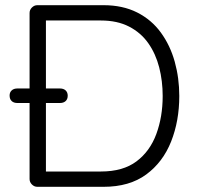

<svg xmlns="http://www.w3.org/2000/svg" viewBox="-20 -720 759 740"><path d="M379 -700Q453 -700 508.5 -672Q564 -644 600 -594.5Q636 -545 653.5 -482Q671 -419 671 -350Q671 -254 639.5 -174.5Q608 -95 543.5 -47.5Q479 0 379 0H124Q112 0 103 -9Q94 -18 94 -30V-670Q94 -682 103 -691Q112 -700 124 -700ZM369 -59Q454 -59 506 -98Q558 -137 582.5 -203.5Q607 -270 607 -350Q607 -408 593.5 -460.5Q580 -513 551.5 -553.5Q523 -594 477.5 -617.5Q432 -641 369 -641H150L157 -650V-49L151 -59ZM47 -323Q33 -323 25 -330.5Q17 -338 17 -352Q17 -364 25 -371.5Q33 -379 47 -379H211Q225 -379 233 -371.5Q241 -364 241 -351Q241 -338 233 -330.5Q225 -323 211 -323Z"/></svg>

Font: Quicksand Light
Style: Regular
Weight: 400
Version: Version 3.004